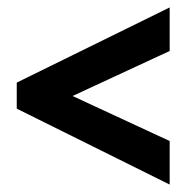

<svg xmlns="http://www.w3.org/2000/svg" viewBox="-20 -616 504 516"><path d="M436 -120 25 -324V-394L436 -596V-479L175 -358L436 -237Z"/></svg>

Font: Noto Sans Gujarati ExtraCondensed
Style: Bold
Weight: 700
Width: 2
Designer: Jelle Bosma - Monotype Design Team, Universal Thirst
Foundry: Monotype Imaging Inc.
Version: Version 2.106; ttfautohint (v1.8.4.7-5d5b)